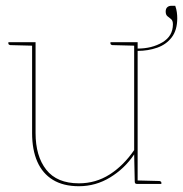

<svg xmlns="http://www.w3.org/2000/svg" viewBox="-20 -636 633 664"><path d="M253 8Q199 8 163 -14Q127 -36 109 -77Q91 -118 91 -176V-490H103V-176Q103 -96 140 -49Q177 -2 253 -2Q311 -2 359 -32.5Q407 -63 444 -117V-490H456V0H453Q446 0 446 -8L444 -102Q411 -53 361 -22.5Q311 8 253 8ZM453 0 454 -12 531 -10Q533 -10 535.5 -8.5Q538 -7 538 -5V0ZM94 -490 93 -478 16 -480Q14 -480 11.5 -481.5Q9 -483 9 -485V-490ZM447 -490 446 -478 369 -480Q367 -480 364.5 -481.5Q362 -483 362 -485V-490ZM456 -460V-468Q505 -468 541.5 -489.5Q578 -511 578 -552Q578 -565 571.5 -570Q565 -575 559 -580Q553 -585 553 -596Q553 -606 558.5 -611Q564 -616 573 -616H586Q590 -605 591.5 -594Q593 -583 593 -573Q593 -532 574 -507Q555 -482 523.5 -471Q492 -460 456 -460Z"/></svg>

Font: Aleo Thin
Style: Regular
Weight: 250
Designer: Alessio Laiso
Foundry: Alessio Laiso
Version: Version 2.001;gftools[0.9.29]